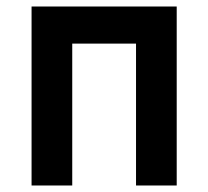

<svg xmlns="http://www.w3.org/2000/svg" viewBox="-20 -570 640 590"><path d="M77 0V-550H523V0H398V-436H202V0Z"/></svg>

Font: JetBrains Mono NL
Style: Bold
Weight: 700
Monospace: yes
Designer: Philipp Nurullin, Konstantin Bulenkov
Foundry: JetBrains
Version: Version 2.305; ttfautohint (v1.8.4.7-5d5b)